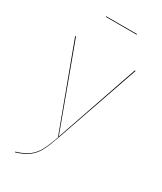

<svg xmlns="http://www.w3.org/2000/svg" viewBox="-219 -770 873 1037"><g transform="rotate(30 217.5 -251.5)"><path d="M227 0Q205 63 187.5 96.5Q170 130 141 152.5Q112 175 61 190V186Q111 171 139 149.5Q167 128 184.5 95.5Q202 63 224 0H221L29 -517H34L224 -2L401 -517H406ZM121 -689V-693H313V-689Z"/></g></svg>

Font: FiraGO Four
Style: Regular
Weight: 100
Designer: bBox Type
Foundry: bBox Type GmbH
Version: Version 1.001